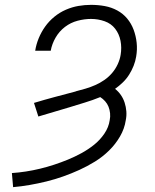

<svg xmlns="http://www.w3.org/2000/svg" viewBox="-20 -763 640 791"><path d="M34 8 29 -50Q58 -52 87 -56.5Q116 -61 145 -68Q174 -75 203 -84.5Q232 -94 260 -105.5Q288 -117 315.5 -132Q343 -147 367.5 -166.5Q392 -186 410 -212.5Q428 -239 432 -268Q435 -282 433.5 -296.5Q432 -311 427 -323.5Q422 -336 413 -346Q404 -356 393 -363Q361 -350 329.5 -340.5Q298 -331 266 -321Q234 -311 202 -302Q170 -293 138 -283L120 -339Q163 -352 206 -363.5Q249 -375 291 -386L293 -387Q313 -392 333 -398Q353 -404 372.5 -412.5Q392 -421 410 -433.5Q428 -446 442 -462.5Q456 -479 465 -498.5Q474 -518 477 -537Q482 -567 476.5 -595Q471 -623 454.5 -644.5Q438 -666 411 -675.5Q384 -685 355 -685Q328 -685 299.5 -677.5Q271 -670 247.5 -652Q224 -634 209 -608Q194 -582 189 -554H125Q129 -580 139.5 -605.5Q150 -631 166 -653.5Q182 -676 204 -694Q226 -712 251.5 -723Q277 -734 303 -738.5Q329 -743 355 -743Q384 -743 411.5 -738Q439 -733 463 -720Q487 -707 504 -686.5Q521 -666 530.5 -640.5Q540 -615 543 -587Q546 -559 541 -530Q538 -511 530.5 -492Q523 -473 512 -455.5Q501 -438 486 -423.5Q471 -409 454 -397Q468 -386 478 -371.5Q488 -357 493.5 -340Q499 -323 500.5 -304.5Q502 -286 498 -267Q493 -233 474.5 -201Q456 -169 429.5 -143Q403 -117 371.5 -97.5Q340 -78 307 -63Q274 -48 240 -36Q206 -24 171.5 -15.5Q137 -7 102.5 -1Q68 5 34 8Z"/></svg>

Font: Iosevka SS04 Light Extended
Style: Italic
Weight: 300
Width: 7
Italic angle: -9°
Monospace: yes
Designer: Belleve Invis
Foundry: Belleve Invis
Version: Version 19.0.0; ttfautohint (v1.8.4)